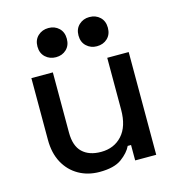

<svg xmlns="http://www.w3.org/2000/svg" viewBox="-105 -789 825 890"><g transform="rotate(-15 307.0 -344.0)"><path d="M265 9Q209 9 165 -16Q121 -41 96 -87Q71 -133 71 -197V-493H174V-204Q174 -140 206 -109.5Q238 -79 295 -79Q358 -79 396.5 -121.5Q435 -164 435 -244V-493H538V0H437V-74H421Q407 -44 371 -17.5Q335 9 265 9ZM403 -557Q374 -557 353.5 -576Q333 -595 333 -627Q333 -659 353.5 -678Q374 -697 403 -697Q434 -697 454 -678Q474 -659 474 -627Q474 -595 454 -576Q434 -557 403 -557ZM207 -557Q177 -557 156.5 -576Q136 -595 136 -627Q136 -659 156.5 -678Q177 -697 207 -697Q237 -697 257 -678Q277 -659 277 -627Q277 -595 257 -576Q237 -557 207 -557Z"/></g></svg>

Font: Space Grotesk Medium
Style: Regular
Weight: 500
Designer: Florian Karsten
Foundry: Florian Karsten
Version: Version 2.000